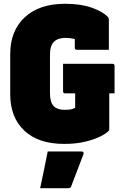

<svg xmlns="http://www.w3.org/2000/svg" viewBox="-20 -740 640 1014"><path d="M313 -403H574Q585 -403 585 -392V-247H557V-57Q557 -52 554 -49Q541 -35 509 -19Q477 -3 429 8.5Q381 20 319 20Q182 20 108 -50.5Q34 -121 34 -242V-455Q34 -577 110.5 -648.5Q187 -720 324 -720Q405 -720 463 -700Q521 -680 549 -651Q555 -645 555 -635V-477H386Q375 -477 375 -488V-534Q361 -537 349.5 -538.5Q338 -540 326 -540Q286 -540 265 -519.5Q244 -499 244 -453V-245Q244 -201 264 -179Q283 -160 321 -160Q351 -160 364 -165Q377 -170 377 -171V-247H324Q313 -247 313 -258ZM232 60H411Q417 60 420 64Q423 68 421 74Q404 120 389 157.5Q374 195 356 244Q355 248 351.5 251Q348 254 341 254H192Q203 201 212.5 156.5Q222 112 232 60Z"/></svg>

Font: Recursive Mn Lnr St Blk
Style: Regular
Weight: 900
Monospace: yes
Version: Version 1.079;hotconv 1.0.112;makeotfexe 2.5.65598; ttfautoh